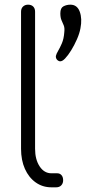

<svg xmlns="http://www.w3.org/2000/svg" viewBox="-20 -801 371 821"><path d="M200 0Q162 0 132.5 -21Q103 -42 86.5 -79Q70 -116 70 -165V-751Q70 -765 78.5 -773Q87 -781 100 -781Q114 -781 122 -773Q130 -765 130 -751V-165Q130 -119 149.5 -89.5Q169 -60 200 -60H225Q236 -60 243 -52Q250 -44 250 -30Q250 -17 242 -8.5Q234 0 220 0ZM235 -539Q227 -541 222.5 -547.5Q218 -554 219 -562Q221 -571 228.5 -583.5Q236 -596 244.5 -615.5Q253 -635 255 -664Q257 -682 252.5 -692.5Q248 -703 243 -714.5Q238 -726 238 -744Q238 -767 251.5 -774Q265 -781 281 -781Q310 -781 321 -751Q332 -721 324 -680Q320 -658 309 -633Q298 -608 284.5 -586Q271 -564 258 -550.5Q245 -537 235 -539Z"/></svg>

Font: ComfortaaLight
Style: Regular
Weight: 300
Designer: Johan Aakerlund
Foundry: Johan Aakerlund
Version: Version 3.104; ttfautohint (v1.8.1.43-b0c9)